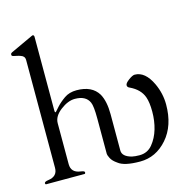

<svg xmlns="http://www.w3.org/2000/svg" viewBox="-116 -918 1041 1046"><g transform="rotate(-15 404.0 -395.0)"><path d="M167 -378Q167 -366 170 -366Q173 -366 174.5 -368Q176 -370 195 -391Q214 -412 242.5 -432Q271 -452 312 -452Q399 -452 434 -394Q458 -351 458 -278V-73Q458 -39 510 -25Q528 -21 553 -21Q598 -21 626 -55Q654 -89 667.5 -135Q681 -181 681 -233Q681 -285 670 -316Q653 -364 596 -391Q583 -396 583 -407.5Q583 -419 605.5 -435.5Q628 -452 640 -452Q699 -452 737 -371Q764 -313 764 -251Q764 -132 700.5 -59.5Q637 13 547.5 13Q458 13 425 -14Q400 -31 391 -49Q382 -67 382 -74V-273Q382 -345 372 -366Q353 -409 291 -409Q252 -409 209.5 -376.5Q167 -344 167 -305V-74Q167 -26 219 -19Q242 -16 242 -8.5Q242 -1 237 0H20Q15 -1 15 -7Q15 -16 38 -19Q90 -26 90 -74V-683Q90 -704 68 -711Q58 -715 47 -717Q36 -719 29 -721Q22 -723 20.5 -725Q19 -727 19 -732.5Q19 -738 26 -742L151 -800Q157 -803 158 -803Q167 -803 167 -792Z"/></g></svg>

Font: Cardo
Style: Regular
Weight: 400
Designer: David J. Perry
Foundry: David J. Perry
Version: Version 1.0451